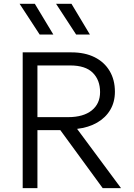

<svg xmlns="http://www.w3.org/2000/svg" viewBox="-20 -970 690 990"><path d="M97 0V-700H348.5Q417.5 -700 467.8 -675Q518 -650 545.2 -604.2Q572.5 -558.5 572.5 -497Q572.5 -444 548.5 -403.5Q524.5 -363 480.8 -337.8Q437 -312.5 377.5 -305.5L604 0H509.5L291 -299H173V0ZM173 -366H331Q409.5 -366 452.8 -400.5Q496 -435 496 -495Q496 -557.5 458.2 -595Q420.5 -632.5 341.5 -632.5H173ZM443.5 -792H372.5L269 -950.5H348.5ZM255 -792H184.5L81 -950.5H159.5Z"/></svg>

Font: Geologica Roman ExtraLight
Style: Regular
Weight: 250
Designer: Sindre Bremnes, Frode Helland
Foundry: Monokrom Skriftforlag AS
Version: Version 1.010;gftools[0.9.28]